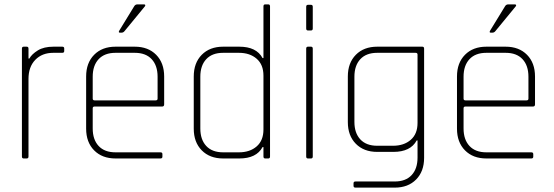

<svg xmlns="http://www.w3.org/2000/svg" viewBox="-20 -723 2526 876"><path d="M102 0H88Q80 0 80 -9V-501Q80 -510 88 -510H102Q110 -510 110 -501V-456H114Q125 -476 152.5 -493Q180 -510 224 -510H264Q273 -510 273 -502V-490Q273 -482 264 -482H223Q172 -482 141 -450Q110 -418 110 -363V-9Q110 0 102 0Z M607 -703H637Q641 -703 642.5 -700.5Q644 -698 641 -694L549 -582Q543 -574 535 -574H527Q519 -574 524 -583L592 -694Q597 -703 607 -703ZM712 0H507Q446 0 409.5 -37Q373 -74 373 -136V-374Q373 -436 409.5 -473Q446 -510 507 -510H595Q656 -510 692.5 -473Q729 -436 729 -374V-247Q729 -237 720 -237H412Q403 -237 403 -229V-137Q403 -86 430 -57Q457 -28 507 -28H712Q721 -28 721 -20V-8Q721 0 712 0ZM412 -265H690Q699 -265 699 -273V-373Q699 -424 672 -453Q645 -482 595 -482H507Q457 -482 430 -453Q403 -424 403 -373V-273Q403 -265 412 -265Z M1072 0H998Q937 0 900.5 -37Q864 -74 864 -136V-374Q864 -436 900.5 -473Q937 -510 998 -510H1072Q1150 -510 1178 -458H1182V-694Q1182 -703 1190 -703H1204Q1212 -703 1212 -694V-9Q1212 0 1204 0H1190Q1182 0 1182 -9V-52H1178Q1150 0 1072 0ZM1182 -132V-378Q1182 -428 1151 -455Q1120 -482 1070 -482H998Q948 -482 921 -453Q894 -424 894 -373V-137Q894 -86 921 -57Q948 -28 998 -28H1070Q1120 -28 1151 -55Q1182 -82 1182 -132Z M1377 -593V-692Q1377 -701 1385 -701H1399Q1407 -701 1407 -692V-593Q1407 -584 1399 -584H1385Q1377 -584 1377 -593ZM1377 -9V-501Q1377 -510 1385 -510H1399Q1407 -510 1407 -501V-9Q1407 0 1399 0H1385Q1377 0 1377 -9Z M1775 -30H1701Q1640 -30 1603.5 -67Q1567 -104 1567 -166V-374Q1567 -436 1603.5 -473Q1640 -510 1701 -510H1907Q1915 -510 1915 -501V-3Q1915 59 1878.5 96Q1842 133 1781 133H1602Q1593 133 1593 125V113Q1593 105 1602 105H1781Q1831 105 1858 76Q1885 47 1885 -4V-82H1881Q1853 -30 1775 -30ZM1885 -162V-474Q1885 -482 1876 -482H1701Q1651 -482 1624 -453Q1597 -424 1597 -373V-167Q1597 -116 1624 -87Q1651 -58 1701 -58H1773Q1823 -58 1854 -85Q1885 -112 1885 -162Z M2299 -703H2329Q2333 -703 2334.5 -700.5Q2336 -698 2333 -694L2241 -582Q2235 -574 2227 -574H2219Q2211 -574 2216 -583L2284 -694Q2289 -703 2299 -703ZM2404 0H2199Q2138 0 2101.5 -37Q2065 -74 2065 -136V-374Q2065 -436 2101.5 -473Q2138 -510 2199 -510H2287Q2348 -510 2384.5 -473Q2421 -436 2421 -374V-247Q2421 -237 2412 -237H2104Q2095 -237 2095 -229V-137Q2095 -86 2122 -57Q2149 -28 2199 -28H2404Q2413 -28 2413 -20V-8Q2413 0 2404 0ZM2104 -265H2382Q2391 -265 2391 -273V-373Q2391 -424 2364 -453Q2337 -482 2287 -482H2199Q2149 -482 2122 -453Q2095 -424 2095 -373V-273Q2095 -265 2104 -265Z"/></svg>

Font: Rajdhani Light
Style: Regular
Weight: 300
Designer: Satya Rajpurohit, Jyotish Sonowal
Foundry: Indian Type Foundry
Version: Version 1.201;PS 1.0;hotconv 1.0.78;makeotf.lib2.5.61930; tt